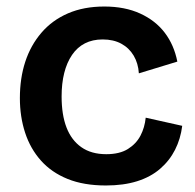

<svg xmlns="http://www.w3.org/2000/svg" viewBox="-20 -556 599 589"><path d="M305 13Q237 13 187.5 -7Q138 -27 105.5 -63.5Q73 -100 57 -149Q41 -198 41 -255Q41 -316 57.5 -366.5Q74 -417 107 -455.5Q140 -494 188.5 -515Q237 -536 300 -536Q363 -536 410 -514.5Q457 -493 485.5 -455.5Q514 -418 524 -367L406 -331Q404 -362 390 -385.5Q376 -409 352 -422Q328 -435 295 -435Q264 -435 240.5 -423Q217 -411 201 -387.5Q185 -364 177 -332Q169 -300 169 -260Q169 -204 184 -165Q199 -126 229.5 -104.5Q260 -83 306 -83Q347 -83 372.5 -99Q398 -115 411 -140Q424 -165 427 -195L539 -170Q534 -130 517 -96.5Q500 -63 471 -38Q442 -13 400.5 0Q359 13 305 13Z"/></svg>

Font: Bricolage Grotesque 18pt SemiBold
Style: Regular
Weight: 600
Version: Version 1.001;gftools[0.9.33.dev8+g029e19f]